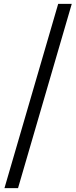

<svg xmlns="http://www.w3.org/2000/svg" viewBox="-20 -760 393 990"><path d="M3 210 280 -740H350L73 210Z"/></svg>

Font: Georama
Style: Regular
Weight: 400
Designer: Jean-Baptiste Levee
Foundry: Production Type
Version: Version 1.000